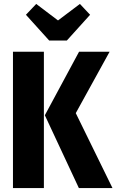

<svg xmlns="http://www.w3.org/2000/svg" viewBox="-20 -956 592 976"><path d="M386.2 -936 438 -880.9 319.8 -750H230L111.8 -880.9L164.1 -936L274.9 -852.1ZM203.1 -692.9V0H45.9V-692.9ZM537.1 -692.9 365.2 -380.9 551.8 0H380.9L208 -370.1L381.8 -692.9Z"/></svg>

Font: Fira Sans Compressed
Style: Bold
Weight: 700
Width: 1
Designer: Carrois Corporate & Edenspiekermann AG
Foundry: Carrois Corporate GbR & Edenspiekermann AG
Version: Version 4.203;PS 004.203;hotconv 1.0.88;makeotf.lib2.5.64775